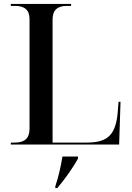

<svg xmlns="http://www.w3.org/2000/svg" viewBox="-20 -734 672 975"><path d="M35 0H585L592 -217H582L579 -179C571 -52 531 -10 421 -10H247V-635C247 -684 273 -704 320 -704H341V-714H35V-704H56C103 -704 130 -685 130 -637V-80C130 -30 103 -10 56 -10H35ZM261 212V221H271C311 174 354 113 376 71V61H297C289 111 278 160 261 212Z"/></svg>

Font: Noto Serif Display Medium
Style: Regular
Weight: 500
Designer: Monotype Design Team
Foundry: Monotype Imaging Inc.
Version: Version 2.009